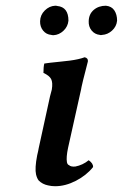

<svg xmlns="http://www.w3.org/2000/svg" viewBox="-20 -643 429 671"><path d="M217.8 -126Q210.9 -93.3 213.9 -76.2Q215.8 -67.4 221.2 -65.9Q227.5 -59.6 243.2 -61Q269 -65.9 290 -83Q306.2 -71.8 305.2 -59.1Q282.2 -30.3 245.4 -11.2Q208.5 7.8 172.9 7.8Q159.7 7.8 147.9 4.9Q128.4 1 115.2 -12.2Q109.4 -19.5 106 -33.2Q101.1 -54.7 109.9 -100.1Q114.3 -118.2 115.2 -125L154.8 -306.2Q155.8 -309.1 161.1 -330.1Q165 -354.5 158.7 -366.7Q152.3 -378.9 131.8 -388.2Q131.8 -409.2 134.8 -420.9Q138.2 -421.4 145.3 -422.4Q152.3 -423.3 155.8 -423.8Q167 -424.8 190.9 -427.5Q214.8 -430.2 224.1 -431.2Q256.3 -435.5 275.9 -442.9Q288.6 -439.9 287.1 -428.2Q286.6 -424.8 278.3 -393.6Q270 -362.3 265.1 -339.8Q264.6 -335.9 263.2 -329.6Q261.7 -323.2 261.2 -320.8ZM290 -568.8Q290.5 -593.8 307.6 -608.4Q324.7 -623 350.1 -623Q370.1 -621.1 379.6 -606.7Q389.2 -592.3 389.2 -570.8Q387.2 -550.3 371.6 -536.1Q356 -522 336.9 -521Q332 -519.5 329.1 -521Q311 -522.9 300 -536.6Q289.1 -550.3 290 -568.8ZM120.1 -568.8Q120.6 -590.8 136.5 -606.4Q152.3 -622.1 172.9 -623Q178.2 -623 180.2 -622.1Q219.2 -618.2 219.2 -570.8Q217.3 -550.3 201.9 -535.6Q186.5 -521 167 -520Q161.1 -520 159.2 -521Q141.6 -522.5 130.6 -536.1Q119.6 -549.8 120.1 -568.8Z"/></svg>

Font: Common Serif SemiBold
Style: Italic
Weight: 600
Italic angle: -12°
Designer: Philipp H. Poll, Khaled Hosny
Foundry: Stefan Peev, Context Ltd.
Version: Version 1.026